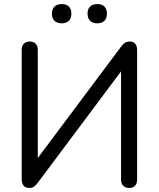

<svg xmlns="http://www.w3.org/2000/svg" viewBox="-20 -916 780 943"><path d="M122.5 7Q114 7 107.2 4.2Q100.5 1.5 96 -4.2Q91.5 -10 89 -18Q86.5 -26 86.5 -37V-670.5Q86.5 -690.5 97 -701.2Q107.5 -712 126.5 -712Q145.5 -712 155.5 -701.2Q165.5 -690.5 165.5 -670.5V-110.5H143.5L574.5 -686.5Q584.5 -700.5 594.2 -706.2Q604 -712 619 -712Q630 -712 637.5 -707.2Q645 -702.5 649.2 -693.2Q653.5 -684 653.5 -671V-35Q653.5 -15 643.5 -4Q633.5 7 614.5 7Q595.5 7 585 -4Q574.5 -15 574.5 -35V-595H596.5L166 -19Q155.5 -5.5 147 0.8Q138.5 7 122.5 7ZM458 -801.5Q435 -801.5 422.5 -813.8Q410 -826 410 -848.9Q410 -871.7 422.5 -883.9Q435 -896 457.9 -896Q480.7 -896 492.9 -883.9Q505 -871.7 505 -848.9Q505 -826 492.9 -813.8Q480.8 -801.5 458 -801.5ZM283 -801.5Q260.4 -801.5 247.7 -813.8Q235 -826 235 -848.9Q235 -871.7 247.7 -883.9Q260.4 -896 283 -896Q306 -896 318.3 -883.9Q330.5 -871.7 330.5 -848.9Q330.5 -826 318.3 -813.8Q306 -801.5 283 -801.5Z"/></svg>

Font: Nunito ExtraLight
Style: Regular
Weight: 200
Designer: Vernon Adams
Foundry: Vernon Adams
Version: Version 3.602;April 4, 2023;FontCreator 14.0.0.2856 64-bit